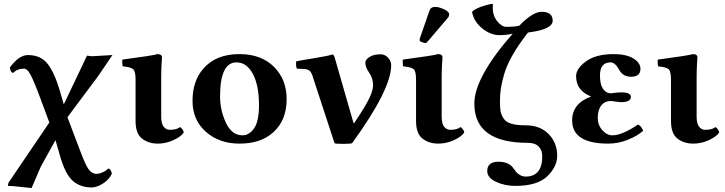

<svg xmlns="http://www.w3.org/2000/svg" viewBox="-20 -718 3672 973"><path d="M179.2 -233.9Q140.6 -337.9 122.6 -357.9Q112.3 -369.6 102.1 -370.1Q67.9 -370.1 45.9 -348.1Q33.7 -351.1 29.8 -376Q76.7 -439 121.1 -439Q185.1 -439 220 -396Q254.9 -353 282.2 -261.2L303.2 -189L420.9 -436Q440.9 -433.1 448.2 -433.1L549.8 -439L477.1 -332L321.8 -124L387.2 48.8Q414.1 120.6 430.4 141.8Q446.8 163.1 469.2 163.1Q483.4 163.1 500.7 155Q518.1 147 527.8 136.2Q542 137.2 546.9 162.1Q533.7 190.9 504.9 210Q471.7 231.9 444.8 231.9Q387.7 231.9 349.4 199Q311 166 284.2 71.8L261.2 -7.8L187 126L140.1 234.9L45.9 225.1L20 224.1L22.9 208L230 -97.2Z M796.9 -127Q796.9 -91.8 809.3 -75.9Q821.8 -60.1 840.8 -60.1Q875 -60.1 893.1 -74.2Q911.1 -59.1 911.1 -45.9Q895 -23.9 857.4 -7.1Q819.8 9.8 779.8 9.8Q730 9.8 696.8 -18.1Q667 -43.9 667 -105V-314Q667 -356 655.5 -366.9Q644 -377.9 602.1 -381.8Q600.1 -386.7 599.6 -398.9Q599.1 -411.1 600.1 -416Q759.3 -437 777.8 -443.8Q800.8 -443.8 800.8 -426.8Q800.8 -425.8 800.8 -423.6Q800.8 -421.4 800.3 -414.8Q799.8 -408.2 799.3 -401.1Q798.8 -394 798.3 -383.8Q797.9 -373.5 797.6 -364Q797.4 -354.5 797.1 -343Q796.9 -331.5 796.9 -321.3Z M1178.2 -401.9Q1095.2 -401.9 1095.2 -229Q1095.2 -160.2 1124.8 -96.2Q1154.3 -32.2 1209.5 -32.2Q1242.7 -32.2 1267.6 -67.6Q1292.5 -103 1292.5 -184.1Q1292.5 -286.1 1261.2 -344Q1230 -401.9 1178.2 -401.9ZM955.6 -207Q955.6 -307.1 1010.3 -370.1Q1074.7 -444.3 1194.3 -443.8Q1303.2 -443.8 1367.9 -379.9Q1432.6 -315.9 1432.6 -215.8Q1432.6 -107.9 1364.3 -46.9Q1300.3 10.3 1193.4 9.8Q1091.3 9.8 1023.4 -50Q955.6 -109.9 955.6 -207Z M1564.5 -331.1Q1557.6 -352.1 1548.6 -359.6Q1539.6 -367.2 1521.5 -368.2L1484.4 -370.1Q1481.4 -376 1480.5 -388.4Q1479.5 -400.9 1481.4 -407.2Q1503.4 -412.1 1575 -423.6Q1646.5 -435.1 1663.6 -441.9Q1671.4 -441.9 1675.3 -429.2L1770.5 -98.1Q1772.5 -92.8 1773.4 -92.8Q1774.4 -92.8 1777.8 -98.1Q1779.3 -100.1 1779.8 -101.6Q1832 -179.7 1851.3 -219.7Q1870.6 -259.8 1870.6 -286.1Q1870.6 -321.3 1851.1 -349.1Q1831.5 -377 1831.5 -400.9Q1831.5 -416 1853 -429.4Q1874.5 -442.9 1908.2 -442.9Q1930.2 -442.9 1946.3 -426Q1962.4 -409.2 1962.4 -387.2Q1962.4 -265.1 1764.2 7.8Q1757.3 10.7 1720 11Q1682.6 11.2 1675.3 7.8Z M2185.5 -683.1Q2203.6 -683.1 2230 -671.1Q2256.3 -659.2 2256.3 -645Q2256.3 -636.2 2251.5 -629.9L2147.5 -507.8Q2140.6 -500 2136.2 -500Q2129.4 -500 2117.9 -504.4Q2106.4 -508.8 2106.4 -514.2Q2106.4 -520 2107.4 -522.9L2157.2 -666Q2163.6 -683.1 2185.5 -683.1ZM2218.3 -127Q2218.3 -91.8 2230.7 -75.9Q2243.2 -60.1 2262.2 -60.1Q2296.4 -60.1 2314.5 -74.2Q2332.5 -59.1 2332.5 -45.9Q2316.4 -23.9 2278.8 -7.1Q2241.2 9.8 2201.2 9.8Q2151.4 9.8 2118.2 -18.1Q2088.4 -43.9 2088.4 -105V-314Q2088.4 -356 2076.9 -366.9Q2065.4 -377.9 2023.4 -381.8Q2021.5 -386.7 2021 -398.9Q2020.5 -411.1 2021.5 -416Q2180.7 -437 2199.2 -443.8Q2222.2 -443.8 2222.2 -426.8Q2222.2 -425.8 2222.2 -423.6Q2222.2 -421.4 2221.7 -414.8Q2221.2 -408.2 2220.7 -401.1Q2220.2 -394 2219.7 -383.8Q2219.2 -373.5 2219 -364Q2218.8 -354.5 2218.5 -343Q2218.3 -331.5 2218.3 -321.3Z M2510.7 -540Q2465.8 -540 2423.3 -574.5Q2380.9 -608.9 2372.1 -658.2Q2386.2 -672.4 2416 -683.1Q2445.8 -693.8 2468.8 -698.2H2478Q2477.1 -692.4 2477.1 -678.2Q2477.1 -638.2 2500 -610.1Q2522.9 -582 2545.9 -582Q2590.8 -582 2611.8 -587.9Q2678.7 -657.7 2724.6 -658.2Q2780.8 -658.2 2780.8 -612.8Q2780.8 -568.8 2655.8 -553.2Q2607.9 -492.2 2577.4 -438.5Q2546.9 -384.8 2534.4 -340.3Q2522 -295.9 2517.8 -267.3Q2513.7 -238.8 2513.7 -203.1Q2513.7 -170.9 2516.8 -153.6Q2520 -136.2 2532 -117.7Q2543.9 -99.1 2570.8 -91.1Q2597.7 -83 2643.1 -83Q2717.3 -83 2760.5 -38.6Q2803.7 5.9 2803.7 71.8Q2803.7 127 2753.2 175.5Q2702.6 224.1 2591.8 224.1Q2538.1 224.1 2493.7 203.4Q2449.2 182.6 2449.2 148.9Q2449.2 101.6 2505.9 101.6Q2534.7 101.6 2552.7 110.4Q2570.8 119.1 2580.3 132.8Q2589.8 146.5 2596.4 154.3Q2603 162.1 2616 169.4Q2628.9 176.8 2644 176.8Q2728 176.8 2728 73.2Q2728 43.5 2710 24.7Q2691.9 5.9 2654.8 5.9Q2383.8 5.9 2383.8 -192.9Q2383.8 -325.7 2578.6 -547.9Q2553.7 -540 2510.7 -540Z M3009.3 -121.1Q3009.3 -84 3032.5 -58.1Q3055.7 -32.2 3083.5 -32.2Q3132.3 -32.2 3213.4 -86.9Q3230.5 -79.1 3239.3 -55.2Q3210.4 -29.3 3161.9 -9.8Q3113.3 9.8 3062.5 9.8Q2879.4 9.8 2879.4 -107.9Q2879.4 -193.8 2975.6 -229Q2899.4 -258.8 2899.4 -332Q2899.4 -370.1 2949.5 -407Q2999.5 -443.8 3090.3 -443.8Q3153.3 -443.8 3189.5 -421.9Q3225.6 -399.9 3225.6 -369.1Q3225.6 -329.1 3178.2 -329.1Q3137.2 -329.1 3118.7 -362.8Q3097.7 -401.9 3074.2 -401.9Q3020 -401.9 3020.5 -335Q3020.5 -290 3035.9 -267.6Q3051.3 -245.1 3076.7 -245.1Q3079.6 -246.1 3084.5 -246.1Q3110.4 -250 3127.4 -250Q3177.2 -250 3177.2 -227.1Q3177.2 -200.2 3126.5 -200.2Q3123.5 -200.2 3113 -201.7Q3102.5 -203.1 3099.6 -203.1Q3083.5 -206.1 3075.7 -206.1Q3044.9 -206.1 3027.1 -183.6Q3009.3 -161.1 3009.3 -121.1Z M3510.3 -127Q3510.3 -91.8 3522.7 -75.9Q3535.2 -60.1 3554.2 -60.1Q3588.4 -60.1 3606.4 -74.2Q3624.5 -59.1 3624.5 -45.9Q3608.4 -23.9 3570.8 -7.1Q3533.2 9.8 3493.2 9.8Q3443.4 9.8 3410.2 -18.1Q3380.4 -43.9 3380.4 -105V-314Q3380.4 -356 3368.9 -366.9Q3357.4 -377.9 3315.4 -381.8Q3313.5 -386.7 3313 -398.9Q3312.5 -411.1 3313.5 -416Q3472.7 -437 3491.2 -443.8Q3514.2 -443.8 3514.2 -426.8Q3514.2 -425.8 3514.2 -423.6Q3514.2 -421.4 3513.7 -414.8Q3513.2 -408.2 3512.7 -401.1Q3512.2 -394 3511.7 -383.8Q3511.2 -373.5 3511 -364Q3510.7 -354.5 3510.5 -343Q3510.3 -331.5 3510.3 -321.3Z"/></svg>

Font: Linux Libertine
Style: Bold
Weight: 700
Designer: Philipp H. Poll
Foundry: Philipp H. Poll
Version: Version 5.0.3